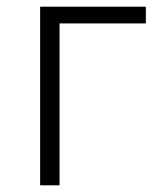

<svg xmlns="http://www.w3.org/2000/svg" viewBox="-20 -554 484 574"><path d="M100 -534H416V-484H158V0H100Z"/></svg>

Font: Merged Yaku Han JP Light
Style: Regular
Weight: 300
Designer: Ryoko NISHIZUKA 西塚涼子 (kana, bopomofo & ideographs); Paul D. Hunt (Latin, Greek & Cyrillic); Sandoll Communications 산돌커뮤니
Foundry: Adobe
Version: Version 2.004